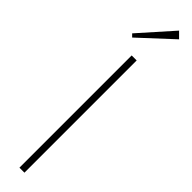

<svg xmlns="http://www.w3.org/2000/svg" viewBox="-326 -881 842 842"><g transform="rotate(45 95.5 -460.0)"><path d="M80 0V-696H111V0ZM26 -753 13 -766 150 -920 177 -893Z"/></g></svg>

Font: Outfit Thin
Style: Regular
Weight: 100
Designer: Rodrigo Fuenzalida
Foundry: fragTYPE
Version: Version 1.100;gftools[0.9.27]